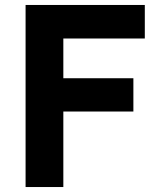

<svg xmlns="http://www.w3.org/2000/svg" viewBox="-20 -753 651 773"><path d="M235 -304V0H83V-733H563V-598H235V-438H517V-304Z"/></svg>

Font: IBM Plex Sans JP
Style: Bold
Weight: 700
Designer: Mike Abbink; Paul van der Laan; Pieter van Rosmalen; Wujin Sim; Yejin Wi; Jinhee Kim; Boomi Park; Yona Kim; Kichan Ma
Foundry: Sandoll Inc.
Version: Version 1.001